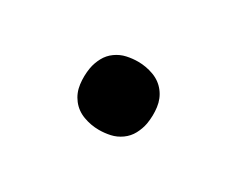

<svg xmlns="http://www.w3.org/2000/svg" viewBox="-42 -576 585 473"><g transform="rotate(30 250.0 -340.0)"><path d="M250 -243Q227 -243 205.5 -251Q184 -259 170.5 -276.5Q157 -294 154 -317Q151 -340 155 -364Q158 -380 166 -395Q174 -410 188 -420Q202 -430 218 -433.5Q234 -437 250 -437Q273 -437 294.5 -429Q316 -421 329.5 -403.5Q343 -386 346 -363Q349 -340 345 -316Q342 -300 334 -285Q326 -270 312 -260Q298 -250 282 -246.5Q266 -243 250 -243Z"/></g></svg>

Font: Iosevka SS18
Style: Bold Italic
Weight: 700
Italic angle: -9°
Monospace: yes
Designer: Belleve Invis
Foundry: Belleve Invis
Version: Version 25.1.1; ttfautohint (v1.8.4)